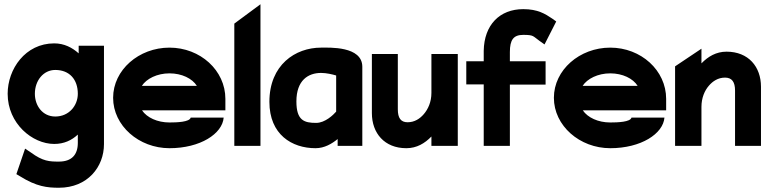

<svg xmlns="http://www.w3.org/2000/svg" viewBox="-20 -686 3625 903"><path d="M16 -245C16 -105 132 -9 235 -9C281 -9 317 -26 346 -53V-14C346 42 317 74 257 74C213 74 182 73 125 31L98 13L57 133L74 143C152 192 203 197 257 197C392 197 469 99 469 -8V-471H350V-435C320 -462 282 -482 235 -482C99 -482 16 -361 16 -245ZM144 -245C144 -307 184 -357 240 -357C307 -357 346 -312 346 -245C346 -190 305 -138 240 -138C180 -138 144 -189 144 -245Z M512 -226C512 -95 633 11 777 11C922 11 1026 -57 1032 -133H877C872 -112 812 -110 777 -110C720 -110 671 -133 648 -167H1040V-221C1040 -355 922 -462 777 -462C633 -462 512 -357 512 -226ZM647 -282C669 -316 719 -341 777 -341C835 -341 884 -317 906 -282Z M1082 0H1205V-666L1082 -575Z M1247 -207C1247 -53 1353 11 1464 11C1506 11 1541 -10 1568 -32V0H1684V-372C1684 -470 1528 -462 1490 -462C1369 -462 1247 -381 1247 -207ZM1374 -209C1374 -309 1430 -343 1490 -343C1516 -343 1544 -336 1561 -331V-161C1548 -146 1509 -108 1467 -108C1411 -108 1374 -119 1374 -209Z M1729 -154C1729 -60 1788 11 1891 11C1940 11 1978 -12 2009 -44V0H2133V-432H2009V-249C2009 -206 1993 -172 1973 -149C1955 -128 1930 -111 1897 -111C1865 -111 1851 -131 1851 -172V-432H1729Z M2173 -289H2255V0H2378V-288H2546V-398H2378V-441C2378 -499 2395 -522 2441 -522C2491 -522 2486 -516 2517 -494L2541 -477L2596 -585L2578 -598C2544 -621 2509 -643 2441 -643C2330 -643 2257 -569 2255 -447V-398H2173Z M2585 -226C2585 -95 2706 11 2850 11C2995 11 3099 -57 3105 -133H2950C2945 -112 2885 -110 2850 -110C2793 -110 2744 -133 2721 -167H3113V-221C3113 -355 2995 -462 2850 -462C2706 -462 2585 -357 2585 -226ZM2720 -282C2742 -316 2792 -341 2850 -341C2908 -341 2957 -317 2979 -282Z M3155 0H3279V-183C3279 -226 3294 -260 3314 -283C3332 -304 3357 -321 3390 -321C3422 -321 3437 -301 3437 -260V0H3559V-278C3559 -372 3500 -443 3397 -443C3348 -443 3310 -420 3279 -388V-457L3155 -374Z"/></svg>

Font: Charger Sport
Style: UltNrw
Weight: 1000
Designer: Jasper
Foundry: Cannot Into Space Fonts
Version: Version 1.1